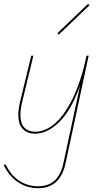

<svg xmlns="http://www.w3.org/2000/svg" viewBox="-30 -698 525 1007"><path d="M278 -516 271 -524 432 -678 439 -670ZM435 -406 314 158Q286 289 170 289Q113 289 66 258.5Q19 228 -10 169L-1 163Q27 222 71.5 250.5Q116 279 170 279Q223 279 256 249.5Q289 220 303 156L390 -249Q343 -118 280.5 -57.5Q218 3 154 3Q113 3 89.5 -21.5Q66 -46 66 -96Q66 -124 75 -163L134 -406H145L86 -162Q77 -123 77 -95Q77 -50 98 -28.5Q119 -7 155 -7Q205 -7 254.5 -47.5Q304 -88 349 -177Q394 -266 424 -406Z"/></svg>

Font: Ysabeau Infant Hairline
Style: Italic
Weight: 100
Italic angle: -12°
Designer: Christian Thalmann (Catharsis Fonts)
Version: Version 0.003